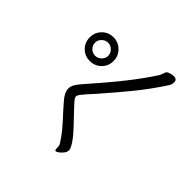

<svg xmlns="http://www.w3.org/2000/svg" viewBox="-76 -959 1153 1153"><g transform="rotate(-45 500.0 -383.0)"><path d="M723 -456Q680 -456 651 -485.5Q622 -515 622 -557Q622 -600 651 -629Q680 -658 723 -658Q765 -658 794.5 -629Q824 -600 824 -557Q824 -515 794.5 -485.5Q765 -456 723 -456ZM95 -322Q99 -327 109.5 -327Q120 -327 129 -328Q138 -329 147 -335Q181 -356 214.5 -384Q248 -412 293 -454L329 -486Q378 -532 414 -532Q431 -532 448 -523Q465 -514 487 -495Q601 -394 691 -322.5Q781 -251 858 -202Q868 -196 882 -192Q896 -188 901 -183Q906 -178 910.5 -163Q915 -148 915 -135Q915 -108 889 -108Q873 -108 855 -119Q763 -179 684 -243Q605 -307 504 -396Q462 -435 445 -448Q424 -466 413 -466Q402 -466 382 -448Q370 -438 352.5 -421Q335 -404 322 -392Q278 -349 246 -321Q214 -293 184 -276Q166 -266 155 -266Q141 -266 127 -276.5Q113 -287 103.5 -300Q94 -313 94 -318Q94 -321 95 -322ZM723 -501Q745 -501 761.5 -518Q778 -535 778 -557Q778 -579 761.5 -596Q745 -613 723 -613Q700 -613 683.5 -596.5Q667 -580 667 -557Q667 -535 683.5 -518Q700 -501 723 -501Z"/></g></svg>

Font: Iansui 0.93
Style: Regular
Weight: 400
Designer: But Ko / Fontworks Inc.
Foundry: zi-hi.com / Fontworks Inc.
Version: Version 0.931